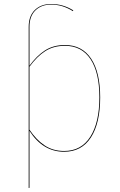

<svg xmlns="http://www.w3.org/2000/svg" viewBox="-20 -753 602 964"><path d="M483 -264Q483 -135 436.5 -63Q390 9 302 9Q195 9 128 -96V190L124 191V-618Q124 -673 155 -703Q186 -733 237 -733Q297 -733 348 -701L346 -697Q294 -730 237 -730Q188 -730 158 -701Q128 -672 128 -618V-423Q164 -473 206 -500Q248 -527 306 -527Q392 -527 437.5 -458.5Q483 -390 483 -264ZM479 -264Q479 -389 434.5 -456Q390 -523 306 -523Q249 -523 207.5 -496.5Q166 -470 128 -418V-102Q162 -51 204 -23Q246 5 302 5Q388 5 433.5 -66.5Q479 -138 479 -264Z"/></svg>

Font: FiraGO Four
Style: Regular
Weight: 100
Designer: bBox Type
Foundry: bBox Type GmbH
Version: Version 1.001